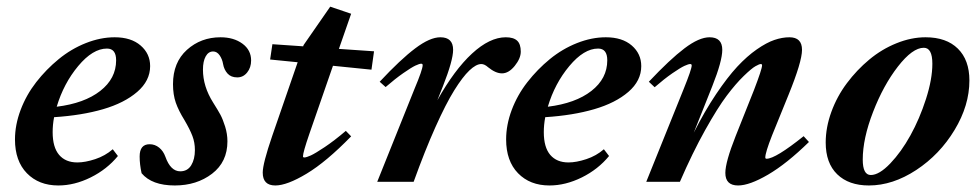

<svg xmlns="http://www.w3.org/2000/svg" viewBox="-20 -551 2965 582"><path d="M156.7 11.2Q97.7 11.2 61.5 -25.9Q25.4 -63 25.4 -128.4Q25.4 -172.4 42.5 -217.8Q59.6 -263.2 89.8 -302Q120.1 -340.8 158 -371.8Q195.8 -402.8 240.2 -420.4Q284.7 -438 327.6 -438Q377.4 -438 406.2 -413.1Q435.1 -388.2 435.1 -350.6Q435.1 -306.2 396 -272.5Q356.9 -238.8 292.5 -220Q228 -201.2 144 -195.8Q139.6 -173.3 139.6 -150.4Q139.6 -104.5 159.2 -81.5Q178.7 -58.6 214.4 -58.6Q238.3 -58.6 268.6 -68.6Q298.8 -78.6 321.8 -98.6L337.4 -78.1Q304.2 -37.6 254.9 -13.2Q205.6 11.2 156.7 11.2ZM304.2 -403.8Q261.2 -403.8 217 -350.8Q172.9 -297.9 151.9 -227.5Q235.8 -237.8 283.9 -275.4Q332 -313 332 -368.2Q332 -403.8 304.2 -403.8Z M509.8 11.2Q440.4 11.2 409.2 -25.9Q403.3 -52.7 403.3 -76.7Q403.3 -113.8 433.6 -113.8Q449.7 -113.8 462.4 -103.5Q475.1 -93.3 481.4 -75.7Q497.1 -31.7 526.4 -31.7Q548.3 -31.7 559.6 -50Q570.8 -68.4 570.8 -96.2Q570.8 -119.1 563.2 -138.9Q555.7 -158.7 539.1 -187Q521.5 -215.3 512.9 -239.7Q504.4 -264.2 504.4 -295.9Q504.4 -361.8 546.6 -399.9Q588.9 -438 648.4 -438Q688.5 -438 714.8 -418.7Q741.2 -399.4 741.2 -367.7Q741.2 -346.2 729.2 -331.3Q717.3 -316.4 699.2 -316.4Q680.2 -316.4 669.7 -328.1Q659.2 -339.8 656.2 -356.9Q653.8 -371.6 645.8 -383.3Q637.7 -395 626 -395Q611.8 -395 603.5 -380.1Q595.2 -365.2 595.2 -339.8Q595.2 -289.1 626 -240.2Q641.1 -216.3 648.2 -203.1Q655.3 -189.9 662.4 -167.5Q669.4 -145 669.4 -122.6Q669.4 -60.1 622.8 -24.4Q576.2 11.2 509.8 11.2Z M814.5 11.2Q776.4 11.2 776.4 -27.8Q776.4 -55.2 805.2 -139.2L882.3 -362.3L798.8 -370.6L805.7 -417L898.9 -410.6L900.4 -414.6L981 -530.8L1044.4 -509.3L1007.3 -402.8L1113.8 -395.5L1106 -339.8L989.3 -351.6L917.5 -144.5Q898.4 -88.9 898.4 -77.1Q898.4 -73.7 902.3 -73.7Q908.7 -73.7 922.1 -79.8Q935.5 -85.9 964.4 -105.2Q993.2 -124.5 1028.3 -154.3L1044.4 -137.7Q969.2 -60.5 909.7 -24.7Q850.1 11.2 814.5 11.2Z M1123.5 0 1236.3 -281.2Q1261.2 -340.3 1261.2 -353.5Q1261.2 -357.9 1256.8 -357.9Q1251.5 -357.9 1239 -352.1Q1226.6 -346.2 1202.4 -329.3Q1178.2 -312.5 1148.9 -287.1L1130.9 -303.2Q1194.3 -371.1 1238.8 -404.5Q1283.2 -438 1314.9 -438Q1353.5 -438 1353.5 -399.9Q1353.5 -368.2 1322.8 -290L1305.7 -247.1Q1357.4 -339.4 1410.9 -388.7Q1464.4 -438 1513.2 -438Q1536.6 -438 1547.6 -427.7Q1558.6 -417.5 1558.6 -394.5Q1558.6 -374 1540.3 -351.3Q1522 -328.6 1501.5 -328.6Q1482.4 -328.6 1459.5 -347.2Q1448.7 -356.9 1439 -356.9Q1423.3 -356.9 1402.8 -337.4Q1382.3 -317.9 1356.9 -277.1Q1331.5 -236.3 1299.8 -165.5Q1268.1 -94.7 1233.9 0Z M1645.5 11.2Q1586.4 11.2 1550.3 -25.9Q1514.2 -63 1514.2 -128.4Q1514.2 -172.4 1531.2 -217.8Q1548.3 -263.2 1578.6 -302Q1608.9 -340.8 1646.7 -371.8Q1684.6 -402.8 1729 -420.4Q1773.4 -438 1816.4 -438Q1866.2 -438 1895 -413.1Q1923.8 -388.2 1923.8 -350.6Q1923.8 -306.2 1884.8 -272.5Q1845.7 -238.8 1781.2 -220Q1716.8 -201.2 1632.8 -195.8Q1628.4 -173.3 1628.4 -150.4Q1628.4 -104.5 1647.9 -81.5Q1667.5 -58.6 1703.1 -58.6Q1727.1 -58.6 1757.3 -68.6Q1787.6 -78.6 1810.5 -98.6L1826.2 -78.1Q1793 -37.6 1743.7 -13.2Q1694.3 11.2 1645.5 11.2ZM1793 -403.8Q1750 -403.8 1705.8 -350.8Q1661.6 -297.9 1640.6 -227.5Q1724.6 -237.8 1772.7 -275.4Q1820.8 -313 1820.8 -368.2Q1820.8 -403.8 1793 -403.8Z M1939 0 2052.2 -280.8Q2076.7 -341.3 2076.7 -352.5Q2076.7 -356.9 2072.3 -356.9Q2066.9 -356.9 2054.7 -351.3Q2042.5 -345.7 2018.1 -328.9Q1993.7 -312 1964.4 -286.6L1946.8 -303.2Q2010.7 -371.1 2054.9 -404.5Q2099.1 -438 2130.9 -438Q2169.4 -438 2169.4 -399.9Q2169.4 -366.2 2139.2 -290L2083 -148.9Q2116.2 -214.4 2150.6 -265.6Q2185.1 -316.9 2214.8 -348.9Q2244.6 -380.9 2274.2 -401.4Q2303.7 -421.9 2327.4 -429.9Q2351.1 -438 2373 -438Q2411.1 -438 2411.1 -399.9Q2411.1 -363.8 2370.1 -263.2L2320.3 -140.6Q2299.8 -88.4 2299.8 -73.7Q2299.8 -69.8 2303.7 -69.8Q2330.6 -69.8 2416 -138.2L2432.1 -120.6Q2364.7 -54.7 2308.3 -21.7Q2252 11.2 2217.3 11.2Q2178.7 11.2 2178.7 -26.9Q2178.7 -59.6 2210 -138.7L2265.6 -278.3Q2290 -341.8 2290 -353Q2290 -356.9 2286.1 -356.9Q2281.7 -356.9 2270 -350.3Q2258.3 -343.8 2234.4 -320.6Q2210.4 -297.4 2183.1 -261.2Q2155.8 -225.1 2117.4 -156.5Q2079.1 -87.9 2041 0Z M2613.8 11.2Q2552.7 11.2 2517.8 -22.7Q2482.9 -56.6 2482.9 -119.1Q2482.9 -164.6 2500 -211.7Q2517.1 -258.8 2547.1 -298.8Q2577.1 -338.9 2615 -370.4Q2652.8 -401.9 2697.5 -419.9Q2742.2 -438 2785.6 -438Q2848.6 -438 2883.5 -403.6Q2918.5 -369.1 2918.5 -307.1Q2918.5 -231.4 2873.5 -157Q2828.6 -82.5 2757.3 -35.6Q2686 11.2 2613.8 11.2ZM2619.6 -20.5Q2645 -20.5 2678.5 -55.4Q2711.9 -90.3 2739.7 -140.6Q2767.6 -190.9 2786.9 -251Q2806.2 -311 2806.2 -357.9Q2806.2 -406.2 2780.3 -406.2Q2746.1 -406.2 2701.9 -349.4Q2657.7 -292.5 2626.5 -211.7Q2595.2 -130.9 2595.2 -67.4Q2595.2 -20.5 2619.6 -20.5Z"/></svg>

Font: Elstob 14pt
Style: Bold Italic
Weight: 700
Italic angle: -20°
Designer: Peter S. Baker
Version: Version 1.015